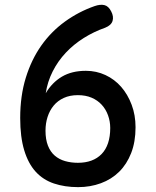

<svg xmlns="http://www.w3.org/2000/svg" viewBox="-20 -759 640 789"><path d="M300 -90Q331 -90 355.5 -99Q380 -108 397.5 -126Q415 -144 424 -171Q433 -198 433 -233Q433 -260 424 -285Q415 -310 398 -328.5Q381 -347 356.5 -357.5Q332 -368 300 -368Q267 -368 242 -356.5Q217 -345 200.5 -325Q184 -305 175.5 -278.5Q167 -252 167 -222Q167 -186 177 -160.5Q187 -135 205 -119.5Q223 -104 247.5 -97Q272 -90 300 -90ZM369 -734Q392 -742 409 -738Q426 -734 437 -712Q448 -691 442.5 -673Q437 -655 412 -645Q366 -629 324.5 -603Q283 -577 250.5 -542.5Q218 -508 196.5 -465.5Q175 -423 168 -376Q194 -420 234.5 -444Q275 -468 333 -468Q376 -468 413.5 -450.5Q451 -433 478 -402Q505 -371 521 -328.5Q537 -286 537 -236Q537 -176 519 -130Q501 -84 469.5 -53Q438 -22 394.5 -6Q351 10 301 10Q246 10 201.5 -5Q157 -20 126.5 -53.5Q96 -87 79.5 -141.5Q63 -196 63 -274Q63 -365 86 -439.5Q109 -514 149.5 -571.5Q190 -629 246.5 -670Q303 -711 369 -734Z"/></svg>

Font: Maple Mono Normal NL Medium
Style: Regular
Weight: 500
Monospace: yes
Designer: subframe7536
Version: Version 7.000